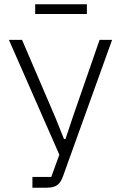

<svg xmlns="http://www.w3.org/2000/svg" viewBox="-20 -886 570 906"><path d="M133 0V-51H222L260 -156L22 -698H84L241 -332L282 -230H289L323 -332L450 -698H509L279 -59Q271 -35 260.5 -22.5Q250 -10 234.5 -5Q219 0 195 0ZM146 -820V-866H390V-820Z"/></svg>

Font: IBM Plex Sans Condensed Light
Style: Regular
Weight: 300
Width: 3
Designer: Mike Abbink, Paul van der Laan, Pieter van Rosmalen
Foundry: Bold Monday
Version: Version 3.201